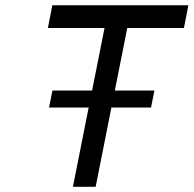

<svg xmlns="http://www.w3.org/2000/svg" viewBox="-20 -718 744 738"><path d="M334 -370.1 381.8 -610.4H164.1L181.2 -697.8H704.1L687 -610.4H469.2L421.4 -370.1H573.7L560.5 -304.7H408.2L347.7 0H260.3L320.8 -304.7H168.5L181.6 -370.1Z"/></svg>

Font: Qaz
Style: Italic
Weight: 400
Italic angle: -11.25°
Designer: GGBotNet
Foundry: f0n7
Version: 0.70